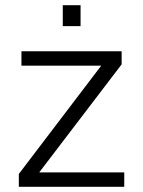

<svg xmlns="http://www.w3.org/2000/svg" viewBox="-20 -714 548 734"><path d="M52 0V-49L367 -463H62V-518H445V-468L130 -55H455V0ZM220 -614V-694H288V-614Z"/></svg>

Font: Oxanium Light
Style: Regular
Weight: 300
Designer: Severin Meyer
Version: Version 1.000